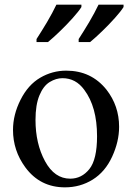

<svg xmlns="http://www.w3.org/2000/svg" viewBox="-20 -786 566 821"><path d="M263.2 -483.9Q370.1 -483.9 435.1 -402.8Q489.3 -333.5 489.3 -243.7Q489.3 -180.7 459.5 -116Q429.7 -51.3 376.5 -18.1Q323.2 15.1 257.8 15.1Q151.4 15.1 88.4 -70.3Q35.6 -142.1 35.6 -230.5Q35.6 -295.4 67.9 -359.4Q100.1 -423.3 151.9 -453.6Q203.6 -483.9 263.2 -483.9ZM247.1 -451.7Q219.7 -451.7 192.6 -435.3Q165.5 -418.9 148.7 -378.4Q131.8 -337.9 131.8 -273.4Q131.8 -171.9 172.4 -96.9Q212.9 -22 280.3 -22Q329.1 -22 362.1 -63Q395 -104 395 -203.6Q395 -329.1 340.3 -401.9Q304.2 -451.7 247.1 -451.7ZM136.2 -606V-619.1Q146.5 -635.3 158.2 -653.8Q169.9 -672.4 181.4 -691.9Q192.9 -711.4 203.1 -730.5Q213.4 -749.5 221.2 -766.1H328.1V-755.9Q322.8 -747.1 313.2 -735.1Q303.7 -723.1 291.5 -709.5Q279.3 -695.8 265.4 -681.4Q251.5 -667 237.3 -653.3Q223.1 -639.6 209.7 -627.4Q196.3 -615.2 185.1 -606ZM316.4 -606V-619.1Q326.7 -635.3 338.4 -653.8Q350.1 -672.4 361.6 -691.9Q373 -711.4 383.3 -730.5Q393.6 -749.5 401.4 -766.1H508.3V-755.9Q502.9 -747.1 493.4 -735.1Q483.9 -723.1 471.7 -709.5Q459.5 -695.8 445.6 -681.4Q431.6 -667 417.5 -653.3Q403.3 -639.6 389.9 -627.4Q376.5 -615.2 365.2 -606Z"/></svg>

Font: KhunPaOh
Style: Regular
Weight: 400
Designer: Khon Soe Zaw Thu
Version: Version 1.00 July 11, 2016, initial release